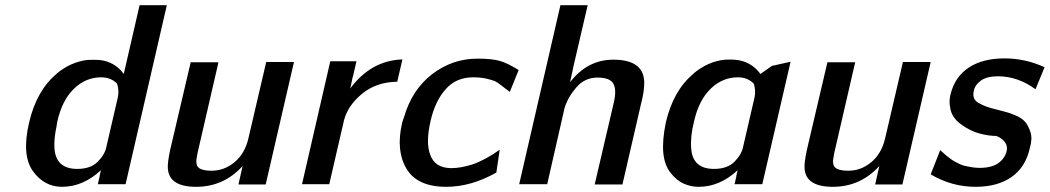

<svg xmlns="http://www.w3.org/2000/svg" viewBox="-20 -710 4046 740"><path d="M199 -426H198Q252 -471 317 -479Q341 -480 362 -479Q422 -473 457 -425L518 -690H623L464 0H357L364 -30V-32Q365 -35 365 -37L369 -54Q300 10 219 10Q150 10 106.5 -51Q63 -112 92 -237Q121 -362 199 -426ZM201 -242 198 -224Q187 -171 190 -137Q196 -59 278 -59Q329 -59 356.5 -86.5Q384 -114 390 -144Q398 -179 413 -243.5Q428 -308 434 -334Q440 -361 431 -388Q407 -412 370 -412Q310 -412 264.5 -367.5Q219 -323 201 -242Z M636 -133 715 -470H822L742 -123Q741 -118 740 -113Q739 -108 739 -106Q735 -88 738 -77Q742 -52 796 -52Q844 -52 883.5 -84.5Q923 -117 937 -175L1006 -471H1113L1004 1H899L915 -70Q842 10 736 10Q632 10 627 -60Q625 -82 636 -133Z M1144 0 1253 -474H1354L1340 -414Q1338 -410 1337 -402L1330 -369Q1410 -477 1531 -481L1511 -395Q1431 -394 1376 -349Q1321 -304 1306 -247L1249 0Z M1530 -237Q1533 -248 1537 -258Q1568 -365 1646 -424.5Q1724 -484 1820 -484Q1875 -484 1905.5 -475.5Q1936 -467 1979 -440L1945 -356Q1936 -362 1916.5 -377.5Q1897 -393 1888 -397Q1879 -401 1856.5 -406.5Q1834 -412 1803 -412Q1738 -412 1697.5 -366Q1657 -320 1640 -246Q1620 -161 1638 -114Q1656 -62 1720 -62Q1755 -62 1800 -76Q1850 -93 1906 -133L1893 -45Q1796 10 1700 10Q1588 10 1546.5 -60Q1505 -130 1530 -237Z M1981 0 2140 -690H2245L2189 -449Q2189 -448 2187 -438L2177 -393Q2244 -480 2344 -480Q2459 -480 2463 -396Q2464 -359 2450 -307L2379 1H2272L2346 -316Q2357 -364 2344 -387.5Q2331 -411 2283 -411Q2234 -411 2201.5 -373.5Q2169 -336 2156 -294L2089 0Z M2546 -237Q2575 -362 2653 -426H2652Q2709 -474 2775 -480Q2792 -481 2810 -480Q2873 -476 2911 -425L2955 -456L3027 -472L2918 0H2811L2818 -30V-32Q2819 -35 2819 -37L2823 -54Q2754 10 2673 10Q2642 10 2614.5 -2.5Q2587 -15 2564 -44.5Q2541 -74 2536.5 -121Q2532 -168 2546 -237ZM2655 -242Q2640 -183 2644 -137Q2650 -59 2732 -59Q2783 -59 2810.5 -86.5Q2838 -114 2844 -144Q2852 -179 2867 -243.5Q2882 -308 2888 -334Q2894 -361 2885 -388Q2861 -412 2824 -412Q2764 -412 2718.5 -367.5Q2673 -323 2655 -242Z M3090 -133 3169 -470H3276L3196 -123Q3195 -118 3194 -113Q3193 -108 3193 -106Q3189 -88 3192 -77Q3196 -52 3250 -52Q3298 -52 3337.5 -84.5Q3377 -117 3391 -175L3460 -471H3567L3458 1H3353L3369 -70Q3296 10 3190 10Q3086 10 3081 -60Q3079 -82 3090 -133Z M3567 -38 3604 -132Q3603 -133 3603 -132Q3604 -131 3613 -123Q3622 -115 3626 -111.5Q3630 -108 3640 -100.5Q3650 -93 3657 -89Q3664 -85 3676 -79Q3688 -73 3699.5 -70.5Q3711 -68 3725.5 -65.5Q3740 -63 3755 -63Q3806 -63 3832 -84.5Q3858 -106 3861 -136Q3862 -153 3849.5 -166.5Q3837 -180 3820 -186Q3791 -186 3755 -195.5Q3719 -205 3683 -231.5Q3647 -258 3642 -296Q3637 -318 3643 -344Q3659 -413 3713 -449Q3767 -485 3852 -485Q3931 -485 4006 -451L3971 -366Q3903 -416 3826 -416Q3783 -416 3760 -399Q3737 -382 3733 -359Q3725 -324 3758 -310Q3773 -301 3799.5 -293.5Q3826 -286 3847.5 -281Q3869 -276 3893.5 -265.5Q3918 -255 3930.5 -241Q3943 -227 3951.5 -201Q3960 -175 3949 -139Q3933 -66 3879 -28Q3825 10 3740 10Q3648 10 3567 -38Z"/></svg>

Font: Coval
Style: Medium Italic
Weight: 500
Foundry: Context Ltd
Version: Version 001.000